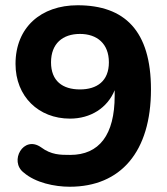

<svg xmlns="http://www.w3.org/2000/svg" viewBox="-20 -700 634 730"><path d="M245 10C439 10 554 -123 554 -360C554 -583 454 -680 275 -680C136 -680 39 -596 39 -457C39 -333 127 -249 246 -249C324 -249 388 -289 416 -357V-336C416 -187 357 -111 247 -111C209 -111 175 -111 136 -140C69 -187 14 -87 70 -44C115 -5 188 10 245 10ZM284 -360C218 -360 174 -392 174 -463C174 -534 218 -571 284 -571C349 -571 394 -534 394 -463C394 -392 349 -360 284 -360Z"/></svg>

Font: SN Pro
Style: Bold
Weight: 700
Designer: Tobias Whetton
Foundry: Supernotes
Version: Version 1.003;Glyphs 3.3 (3324)